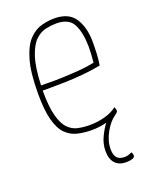

<svg xmlns="http://www.w3.org/2000/svg" viewBox="-134 -581 659 847"><g transform="rotate(-20 195.0 -157.5)"><path d="M310 195Q276 195 258 175Q240 155 240 118Q240 85 254.5 54Q269 23 286 1Q271 5 253 7.5Q235 10 216 10Q180 10 149 2.5Q118 -5 95 -28Q72 -51 59.5 -97.5Q47 -144 47 -221Q47 -320 64 -378.5Q81 -437 108 -465Q135 -493 166.5 -501.5Q198 -510 227 -510Q295 -510 323.5 -466Q352 -422 352 -354Q352 -325 350.5 -297Q349 -269 345 -246Q304 -238 260.5 -234Q217 -230 178 -229Q139 -228 110.5 -228Q82 -228 71 -228Q71 -153 82.5 -109.5Q94 -66 114 -45.5Q134 -25 160 -19.5Q186 -14 215 -14Q252 -14 286.5 -23.5Q321 -33 343 -51Q346 -45 347 -40Q348 -35 348 -32Q348 -28 342.5 -23.5Q337 -19 333 -16Q307 2 285.5 40.5Q264 79 264 118Q264 144 275 157.5Q286 171 311 171Q322 171 329 168.5Q336 166 345 162Q347 163 347.5 165Q348 167 349 169Q351 175 351 177Q351 187 339 191Q327 195 310 195ZM72 -252Q83 -252 111.5 -251.5Q140 -251 177.5 -252.5Q215 -254 253.5 -257Q292 -260 324 -267Q326 -290 327 -307Q328 -324 328 -342Q327 -408 307 -447Q287 -486 228 -486Q205 -486 179 -480.5Q153 -475 130 -453.5Q107 -432 91 -384Q75 -336 72 -252Z"/></g></svg>

Font: Yanone Kaffeesatz ExtraLight ExtraLight
Style: Regular
Weight: 250
Version: Version 2.003